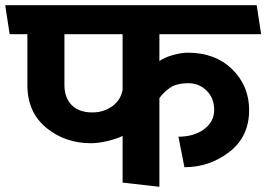

<svg xmlns="http://www.w3.org/2000/svg" viewBox="-31 -700 1021 736"><path d="M216 -374Q216 -325 244 -297Q272 -269 323 -269Q366 -269 399 -292.5Q432 -316 439 -356V-569H216ZM439 0V-179Q417 -168 381.5 -159.5Q346 -151 318 -151Q218 -151 146 -210.5Q74 -270 74 -374V-569H6L-11 -680H953L970 -569H580V-466Q600 -480 632 -489Q664 -498 689 -498Q794 -498 859 -434.5Q924 -371 924 -278Q924 -176 848 -117.5Q772 -59 676 -59L653 -176Q712 -176 751 -204.5Q790 -233 790 -279Q790 -324 761 -352.5Q732 -381 692 -381Q645 -381 620 -363Q595 -345 580 -324V16Z"/></svg>

Font: Palanquin Dark
Style: Regular
Weight: 400
Designer: Pria Ravichandran
Version: Version 1.001